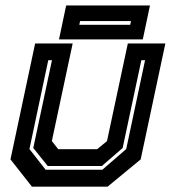

<svg xmlns="http://www.w3.org/2000/svg" viewBox="-20 -704 644 724"><path d="M100.5 0 19.5 -103 112.5 -540H254L175.5 -172L199.5 -141.5H346.5L383.5 -172L462 -540H603.5L510.5 -103L385.5 0ZM152 -64H366L456 -142L527 -477H513L442.5 -146L364 -78H160L105.5 -146L176 -477H162L91 -142ZM202.5 -555.5 229.5 -683.5H545.5L518.5 -555.5ZM279 -610.5H471L474 -624.5H282Z"/></svg>

Font: Tourney Thin
Style: Italic
Weight: 100
Italic angle: -12°
Designer: Tyler Finck
Foundry: Etcetera Type Co
Version: Version 1.015